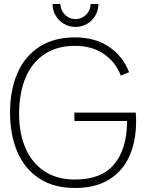

<svg xmlns="http://www.w3.org/2000/svg" viewBox="-20 -920 727 955"><path d="M30 -360Q30 -471.5 66.5 -555.8Q103 -640 175.5 -687Q248 -734 353 -734Q452.5 -734 522 -687.2Q591.5 -640.5 622 -561L581 -544Q554 -613 495 -652.5Q436 -692 353 -692Q263 -692 200.8 -650.2Q138.5 -608.5 107.2 -533.8Q76 -459 75 -360Q74 -261.5 105.5 -186.2Q137 -111 199.8 -69Q262.5 -27 353 -27Q486 -27 549 -104.2Q612 -181.5 612 -318H350V-360H655Q656.5 -347.5 656.8 -336.2Q657 -325 657 -317Q657 -220 624.5 -145.2Q592 -70.5 524 -27.8Q456 15 353 15Q248 15 175.5 -32.2Q103 -79.5 66.5 -164Q30 -248.5 30 -360ZM241.5 -900H280.5Q280.5 -880 290.8 -862.8Q301 -845.5 318.2 -835.2Q335.5 -825 355.5 -825Q376 -825 393.2 -835.2Q410.5 -845.5 420.5 -862.8Q430.5 -880 430.5 -900H469.5Q469.5 -869 454.2 -842.8Q439 -816.5 412.8 -801.2Q386.5 -786 355.5 -786Q324.5 -786 298.2 -801.2Q272 -816.5 256.8 -842.8Q241.5 -869 241.5 -900Z"/></svg>

Font: Tap Sans
Style: Regular
Weight: 400
Designer: Tap Payments
Foundry: Tap Payments
Version: Version 1.001;Glyphs 3.1.2 (3151)